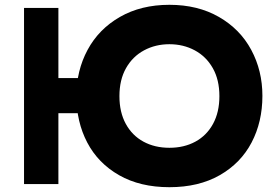

<svg xmlns="http://www.w3.org/2000/svg" viewBox="-20 -766 1140 799"><path d="M477 -366Q477 -299 503.5 -250.5Q530 -202 577 -176.5Q624 -151 685 -151Q746 -151 793 -176.5Q840 -202 866.5 -250.5Q893 -299 893 -366Q893 -434 865.5 -482.5Q838 -531 790.5 -556.5Q743 -582 685 -582Q627 -582 579.5 -556.5Q532 -531 504.5 -482.5Q477 -434 477 -366ZM298 -367Q298 -472 344.5 -558.5Q391 -645 479 -695.5Q567 -746 685 -746Q803 -746 891 -695.5Q979 -645 1025.5 -558.5Q1072 -472 1072 -367Q1072 -259 1027 -173Q982 -87 894.5 -37Q807 13 685 13Q563 13 475.5 -37Q388 -87 343 -173Q298 -259 298 -367ZM223 -733V-441H344V-295H223V0H80V-733Z"/></svg>

Font: Kreadon
Style: Regular
Weight: 400
Designer: kohakuno
Foundry: StudioGnu
Version: Version 1.000;Glyphs 3.1.2 (3151)